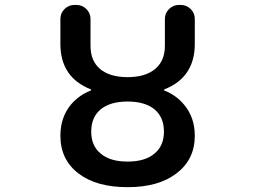

<svg xmlns="http://www.w3.org/2000/svg" viewBox="-20 -775 1040 784"><path d="M300.8 -66.4Q226.6 -123 226.6 -220.7Q226.6 -295.9 269.5 -347.7Q302.7 -386.7 350.6 -405.3Q351.6 -405.3 352.1 -407.2Q352.5 -409.2 350.6 -410.2Q226.6 -459 226.6 -595.7V-697.3Q226.6 -721.7 243.7 -738.3Q260.7 -754.9 284.2 -754.9H292Q315.4 -754.9 332.5 -738.3Q349.6 -721.7 349.6 -697.3V-587.9Q349.6 -526.4 388.7 -493.2Q428.7 -460 501 -460Q573.2 -460 613.3 -493.2Q653.3 -526.4 653.3 -587.9V-697.3Q653.3 -721.7 670.4 -738.3Q687.5 -754.9 710.9 -754.9H717.8Q741.2 -754.9 758.3 -738.3Q775.4 -721.7 775.4 -697.3V-595.7Q775.4 -459 651.4 -410.2Q649.4 -409.2 649.9 -407.2Q650.4 -405.3 651.4 -405.3Q699.2 -386.7 732.4 -346.7Q775.4 -294.9 775.4 -220.7Q775.4 -124 701.2 -67.4Q627.9 -10.7 501 -10.7Q374 -10.7 300.8 -66.4ZM390.6 -328.1Q352.5 -295.9 352.5 -237.8Q352.5 -179.7 390.6 -148.4Q428.7 -115.2 501 -115.2Q573.2 -115.2 611.3 -148.4Q649.4 -179.7 649.4 -237.8Q649.4 -295.9 611.3 -328.1Q572.3 -360.4 501 -360.4Q429.7 -360.4 390.6 -328.1Z"/></svg>

Font: Rounded Mgen+ 1m medium
Style: Regular
Weight: 500
Designer: [Source Han Sans]
Ryoko NISHIZUKA  (kana & ideographs); Paul D. Hunt (Latin, Greek & Cyrillic); Wenlong ZHANG  (bopomofo
Version: Version 1.059.20150602